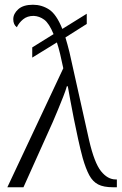

<svg xmlns="http://www.w3.org/2000/svg" viewBox="-20 -790 516 810"><path d="M247 -502Q240 -536 233.5 -563Q227 -590 220 -611L116 -547V-590L206 -646Q187 -692 166.5 -707Q146 -722 122 -723Q95 -723 77.5 -708.5Q60 -694 51 -675Q36 -686 36 -709Q36 -732 57 -751Q78 -770 119 -770Q156 -770 187 -750Q218 -730 243 -668L346 -732V-689L256 -632Q260 -618 264.5 -602.5Q269 -587 273 -570L356 -198Q378 -103 406 -68Q434 -33 468 -33H473V0H457Q417 0 394 -12Q371 -24 356.5 -51Q342 -78 329 -123Q319 -160 309.5 -203.5Q300 -247 291.5 -289.5Q283 -332 276.5 -368Q270 -404 266 -426H262Q257 -408 246.5 -381.5Q236 -355 224.5 -327Q213 -299 203 -276L79 0H11Z"/></svg>

Font: Noto Serif SemiCondensed Light
Style: Regular
Weight: 300
Width: 4
Designer: Monotype Design Team
Foundry: Monotype Imaging Inc.
Version: Version 2.013